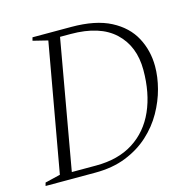

<svg xmlns="http://www.w3.org/2000/svg" viewBox="-98 -761 876 862"><g transform="rotate(-15 339.5 -330.0)"><path d="M10 0 14 -15 85 -32 191 -628 122 -645 126 -660H306Q419 -660 489 -623.5Q559 -587 591.5 -526Q624 -465 624 -392Q624 -343 610 -289.5Q596 -236 567 -184.5Q538 -133 492.5 -91.5Q447 -50 384.5 -25Q322 0 241 0ZM295 -630H246L140 -30H253Q356 -30 426.5 -75Q497 -120 533 -201Q569 -282 569 -390Q569 -500 500 -565Q431 -630 295 -630Z"/></g></svg>

Font: Spectral SC ExtraLight
Style: Italic
Weight: 275
Italic angle: -10°
Designer: Jean-Baptiste Levee
Foundry: Production Type
Version: Version 2.001